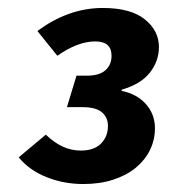

<svg xmlns="http://www.w3.org/2000/svg" viewBox="-20 -770 440 482"><path d="M74 -692Q111 -720 152.5 -735Q194 -750 238 -750Q308 -750 343.5 -721.5Q379 -693 379 -652Q379 -617 356.5 -588Q334 -559 286 -545L285 -542Q324 -534 346.5 -508.5Q369 -483 369 -448Q369 -419 356.5 -393.5Q344 -368 321 -349Q298 -330 264.5 -319Q231 -308 189 -308Q140 -308 96.5 -325.5Q53 -343 27 -375L95 -432Q117 -411 138.5 -401.5Q160 -392 183 -392Q216 -392 233.5 -409.5Q251 -427 251 -454Q251 -475 236 -488Q221 -501 187 -501H148L172 -580H198Q229 -580 244.5 -593.5Q260 -607 260 -630Q260 -666 219 -666Q175 -666 124 -630Z"/></svg>

Font: Szlgxwxxxixliatcpuztgldltzi
Style: Regular
Weight: 700
Italic angle: -8°
Designer: Carrois Corporate & Edenspiekermann
Foundry: Carrois Corporate GbR & Edenspiekermann AG
Version: Version 2.001